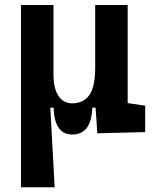

<svg xmlns="http://www.w3.org/2000/svg" viewBox="-20 -538 626 782"><path d="M273.9 9.8Q201.7 9.8 198.2 -99.6H166.5L65.4 -175.8V-517.6H197.8V-234.4Q197.8 -178.2 218 -147.7Q238.3 -117.2 273.9 -117.2Q320.3 -117.2 344 -150.9Q367.7 -184.6 367.7 -263.7L390.1 -99.6H356Q354 -44.9 333.7 -17.6Q313.5 9.8 273.9 9.8ZM65.4 224.6V-210L184.1 -115.7L202.6 224.6ZM376.5 4.9 367.7 -119.1V-234.4H500V-118.2L571.3 -107.4V0ZM367.7 -146.5V-517.6H500V-175.8Z"/></svg>

Font: Cascadia Mono PL
Style: Regular
Weight: 400
Monospace: yes
Designer: Aaron Bell
Foundry: Saja Typeworks
Version: Version 2102.003